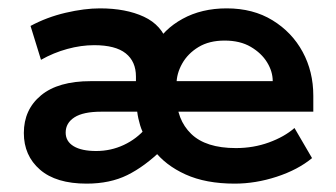

<svg xmlns="http://www.w3.org/2000/svg" viewBox="-20 -429 803 459"><path d="M187 10Q114 10 75.5 -23.5Q37 -57 37 -111Q37 -167 78 -201Q119 -235 197 -235H323L305 -205V-246Q305 -282 280.5 -301.5Q256 -321 205 -321Q174 -321 141 -312Q108 -303 78 -286L53 -367Q92 -388 137 -398.5Q182 -409 219 -409Q281 -409 324 -389Q367 -369 381 -325L349 -318Q371 -359 416.5 -384Q462 -409 522 -409Q585 -409 631.5 -380.5Q678 -352 703.5 -305Q729 -258 729 -200V-162H360V-235H632Q632 -258 618.5 -280Q605 -302 579.5 -317Q554 -332 517 -332Q480 -332 454.5 -316.5Q429 -301 415.5 -277Q402 -253 402 -228V-200Q402 -143 437 -109Q472 -75 544 -75Q586 -75 623 -88.5Q660 -102 684 -123L726 -51Q692 -23 641.5 -6.5Q591 10 541 10Q472 10 423.5 -12Q375 -34 347 -71L368 -72Q326 -31 284.5 -10.5Q243 10 187 10ZM210 -68Q245 -68 276 -82.5Q307 -97 329 -123V-99Q320 -113 315 -129.5Q310 -146 308 -162H222Q179 -162 158 -148.5Q137 -135 137 -112Q137 -91 156 -79.5Q175 -68 210 -68Z"/></svg>

Font: Rokkitt SemiBold
Style: Regular
Weight: 600
Designer: Vernon Adams
Foundry: Vernon Adams
Version: Version 3.103